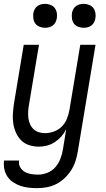

<svg xmlns="http://www.w3.org/2000/svg" viewBox="-29 -752 549 995"><path d="M164 223Q141 223 119 220.5Q97 218 76.5 211Q56 204 38.5 192Q21 180 9.5 163Q-2 146 -6.5 124.5Q-11 103 -8 80H70Q67 99 75.5 114.5Q84 130 99 138.5Q114 147 132 150Q150 153 169 153Q193 153 217.5 143Q242 133 258.5 113.5Q275 94 284 70.5Q293 47 297 23L314 -82Q304 -62 289 -45Q274 -28 255 -15.5Q236 -3 214.5 2.5Q193 8 172 8Q146 8 121.5 0Q97 -8 80 -25.5Q63 -43 53 -66Q43 -89 39.5 -114.5Q36 -140 38 -166.5Q40 -193 44 -219L94 -520H173L121 -208Q118 -191 117 -174Q116 -157 118 -140.5Q120 -124 126.5 -109Q133 -94 144.5 -83Q156 -72 171.5 -67Q187 -62 204 -62Q227 -62 250.5 -70.5Q274 -79 291.5 -96.5Q309 -114 318 -137Q327 -160 331 -183L387 -520H466L374 34Q370 59 362 83.5Q354 108 339.5 130.5Q325 153 305.5 171.5Q286 190 262 202Q238 214 213 218.5Q188 223 164 223ZM404 -608Q390 -608 376 -613.5Q362 -619 354 -630Q346 -641 344 -655.5Q342 -670 344 -685Q346 -695 351 -704.5Q356 -714 365 -720.5Q374 -727 384 -729.5Q394 -732 405 -732Q419 -732 433 -726.5Q447 -721 455 -710Q463 -699 465.5 -684.5Q468 -670 465 -655Q463 -645 458 -635.5Q453 -626 444 -619.5Q435 -613 425 -610.5Q415 -608 404 -608ZM204 -608Q190 -608 176 -613.5Q162 -619 154 -630Q146 -641 144 -655.5Q142 -670 144 -685Q146 -695 151 -704.5Q156 -714 165 -720.5Q174 -727 184 -729.5Q194 -732 205 -732Q219 -732 233 -726.5Q247 -721 255 -710Q263 -699 265.5 -684.5Q268 -670 265 -655Q263 -645 258 -635.5Q253 -626 244 -619.5Q235 -613 225 -610.5Q215 -608 204 -608Z"/></svg>

Font: Iosevka Fixed
Style: Italic
Weight: 400
Italic angle: -9°
Monospace: yes
Designer: Belleve Invis
Foundry: Belleve Invis
Version: Version 33.2.4